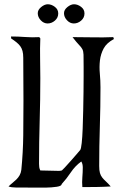

<svg xmlns="http://www.w3.org/2000/svg" viewBox="-20 -875 574 900"><path d="M32 -704Q65 -704 98 -701.5Q131 -699 164 -701L169 -695Q167 -648 168 -602Q169 -556 169 -509Q169 -408 166 -308Q163 -208 163 -107Q163 -99 164 -91.5Q165 -84 169 -76Q191 -76 212.5 -75Q234 -74 256 -74Q262 -74 270 -76Q271 -76 283.5 -89.5Q296 -103 311 -120Q326 -137 339.5 -152.5Q353 -168 356 -172Q360 -177 363 -204.5Q366 -232 367.5 -271.5Q369 -311 370 -357Q371 -403 371.5 -444.5Q372 -486 372 -518.5Q372 -551 372 -563Q372 -602 371.5 -618.5Q371 -635 366 -644.5Q361 -654 350.5 -664.5Q340 -675 320 -701Q368 -701 415.5 -700Q463 -699 511 -701L514 -692Q480 -674 466 -648Q452 -622 448.5 -592Q445 -562 448 -529.5Q451 -497 451 -466Q451 -373 448 -281.5Q445 -190 445 -97Q445 -76 448.5 -64Q452 -52 459 -43Q466 -34 476 -25Q486 -16 499 -1Q466 1 432.5 1.5Q399 2 366 2Q364 -21 366 -44Q368 -67 368 -90Q368 -97 366.5 -104.5Q365 -112 361 -118Q332 -97 312 -67Q292 -37 269 -12Q269 -3 246 0.5Q223 4 193.5 4.5Q164 5 134.5 4.5Q105 4 91 4Q76 4 55 4Q34 4 20 -1Q29 -10 39 -18Q49 -26 57.5 -34.5Q66 -43 72 -53.5Q78 -64 80 -79Q88 -160 89 -241Q90 -322 90 -403L89 -604Q89 -623 85.5 -636Q82 -649 75 -658.5Q68 -668 57.5 -676.5Q47 -685 32 -695ZM327 -855Q344 -855 360 -843Q376 -831 376 -812Q376 -792 360.5 -778.5Q345 -765 326 -765Q308 -765 294 -780Q280 -795 280 -813Q280 -829 296 -842Q312 -855 327 -855ZM204 -855Q221 -855 237 -843Q253 -831 253 -812Q253 -792 237.5 -778.5Q222 -765 203 -765Q185 -765 171 -780Q157 -795 157 -813Q157 -829 173 -842Q189 -855 204 -855Z"/></svg>

Font: Germanica
Style: Regular
Weight: 400
Designer: Peter Wiegel
Foundry: Peter Wiegel